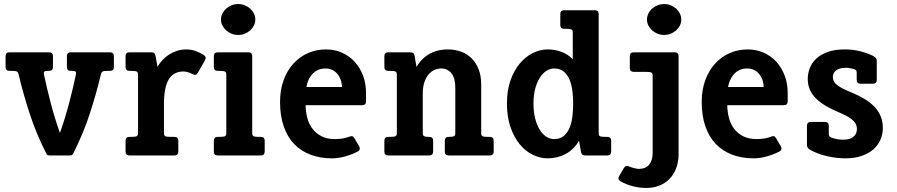

<svg xmlns="http://www.w3.org/2000/svg" viewBox="-20 -761 4393 940"><path d="M537.6 -433.1Q537.6 -414.1 518.6 -414.1H508.3Q498 -414.1 491.9 -413.3Q485.8 -412.6 482.2 -410.6Q478.5 -408.7 476.8 -405Q475.1 -401.4 473.6 -396Q452.1 -304.7 420.2 -206.3Q388.2 -107.9 339.4 -11.2Q335.4 -2.9 331.5 -1.5Q327.6 0 320.3 0H224.6Q217.3 0 213.4 -1.5Q209.5 -2.9 205.6 -11.2Q156.7 -107.9 124.8 -206.3Q92.8 -304.7 71.3 -396Q69.8 -401.4 68.1 -405Q66.4 -408.7 62.7 -410.6Q59.1 -412.6 53 -413.3Q46.9 -414.1 36.6 -414.1H26.4Q7.3 -414.1 7.3 -433.1V-485.8Q7.3 -504.9 26.4 -504.9H220.2Q239.3 -504.9 239.3 -485.8V-433.1Q239.3 -414.1 220.2 -414.1H217.3Q200.7 -414.1 196.8 -410.4Q192.9 -406.7 195.3 -396Q209 -330.6 228.3 -256.8Q247.6 -183.1 273.4 -109.9Q299.3 -183.1 318.6 -256.8Q337.9 -330.6 351.6 -396Q354 -406.7 350.1 -410.4Q346.2 -414.1 329.6 -414.1H326.7Q307.6 -414.1 307.6 -433.1V-485.8Q307.6 -504.9 326.7 -504.9H518.6Q537.6 -504.9 537.6 -485.8Z M853 -18.6Q853 -10.3 848.4 -5.1Q843.8 0 834 0H613.8Q594.7 0 594.7 -19V-71.8Q594.7 -80.6 599.1 -85.7Q603.5 -90.8 613.8 -90.8H622.1Q642.6 -90.8 649.2 -94.2Q655.8 -97.7 655.8 -108.9V-396Q655.8 -407.2 649.2 -410.6Q642.6 -414.1 622.1 -414.1H613.8Q594.7 -414.1 594.7 -433.1V-485.8Q594.7 -504.9 613.8 -504.9H719.7Q729.5 -504.9 734.4 -501.7Q739.3 -498.5 741.7 -485.8L751 -434.1Q761.7 -452.6 776.6 -468.3Q791.5 -483.9 809.6 -495.1Q827.6 -506.3 848.4 -512.7Q869.1 -519 892.1 -519Q915.5 -519 937 -511.5Q958.5 -503.9 977.1 -492.2Q992.7 -482.4 982.9 -464.8L948.7 -404.8Q939.9 -388.7 922.9 -397.9Q912.1 -403.8 900.1 -407.5Q888.2 -411.1 877 -411.1Q828.6 -410.2 805.7 -371.6Q782.7 -333 782.7 -251V-108.9Q782.7 -97.7 789.1 -94.2Q795.4 -90.8 816.4 -90.8H834Q853 -90.8 853 -71.8Z M1230 -665Q1230 -649.9 1223.1 -636.2Q1216.3 -622.6 1204.8 -612.3Q1193.4 -602.1 1178.2 -595.9Q1163.1 -589.8 1146 -589.8Q1129.4 -589.8 1114 -595.9Q1098.6 -602.1 1087.2 -612.3Q1075.7 -622.6 1068.8 -636.2Q1062 -649.9 1062 -665Q1062 -680.7 1068.8 -694.6Q1075.7 -708.5 1087.2 -718.8Q1098.6 -729 1114 -735.1Q1129.4 -741.2 1146 -741.2Q1163.1 -741.2 1178.2 -735.1Q1193.4 -729 1204.8 -718.8Q1216.3 -708.5 1223.1 -694.6Q1230 -680.7 1230 -665ZM1275.9 -18.6Q1275.9 -10.3 1271.2 -5.1Q1266.6 0 1256.8 0H1045.9Q1026.9 0 1026.9 -19V-71.8Q1026.9 -80.6 1031.2 -85.7Q1035.6 -90.8 1045.9 -90.8H1054.2Q1074.7 -90.8 1081.3 -94.2Q1087.9 -97.7 1087.9 -108.9V-396Q1087.9 -407.2 1081.3 -410.6Q1074.7 -414.1 1054.2 -414.1H1045.9Q1026.9 -414.1 1026.9 -433.1V-485.8Q1026.9 -504.9 1045.9 -504.9H1195.8Q1214.8 -504.9 1214.8 -485.8V-108.9Q1214.8 -97.7 1221.2 -94.2Q1227.5 -90.8 1248.5 -90.8H1256.8Q1275.9 -90.8 1275.9 -71.8Z M1654.3 -335Q1653.8 -354.5 1647.7 -371.1Q1641.6 -387.7 1631.1 -399.9Q1620.6 -412.1 1606.2 -418.9Q1591.8 -425.8 1574.2 -425.8Q1552.2 -425.8 1535.9 -418Q1519.5 -410.2 1508.1 -397.2Q1496.6 -384.3 1489.7 -368.2Q1482.9 -352.1 1480 -335ZM1738.3 -44.9Q1742.7 -37.6 1741 -30.5Q1739.3 -23.4 1731 -19Q1701.7 -3.9 1668.5 5.1Q1635.3 14.2 1606 14.2Q1547.4 14.2 1500.2 -3.7Q1453.1 -21.5 1419.9 -56.2Q1386.7 -90.8 1368.9 -142.6Q1351.1 -194.3 1351.1 -262.2Q1351.1 -321.3 1368.7 -368.9Q1386.2 -416.5 1416.5 -449.7Q1446.8 -482.9 1487.8 -501Q1528.8 -519 1576.2 -519Q1618.2 -519 1654.1 -503.2Q1689.9 -487.3 1716.1 -459Q1742.2 -430.7 1757.1 -391.4Q1772 -352.1 1772 -305.2V-265.1Q1772 -246.1 1752.9 -246.1H1476.1Q1476.6 -213.9 1484.4 -183.8Q1492.2 -153.8 1509.5 -130.9Q1526.9 -107.9 1554 -94Q1581.1 -80.1 1620.1 -80.1Q1640.6 -80.1 1658.9 -83.3Q1677.2 -86.4 1689.9 -91.8Q1699.7 -95.7 1705.1 -94Q1710.4 -92.3 1715.3 -84Z M2397 -18.6Q2397 -8.8 2391.8 -4.4Q2386.7 0 2377.9 0H2176.8Q2157.7 0 2157.7 -18.1V-71.8Q2157.7 -80.6 2162.1 -85.7Q2166.5 -90.8 2176.8 -90.8H2177.7Q2196.8 -90.8 2202.9 -94.5Q2209 -98.1 2209 -108.9V-333Q2209 -378.9 2189.9 -402.3Q2170.9 -425.8 2140.6 -425.8Q2118.7 -425.8 2101.6 -416Q2084.5 -406.2 2073 -389.9Q2061.5 -373.5 2055.7 -351.6Q2049.8 -329.6 2049.8 -305.2V-108.9Q2049.8 -98.6 2055.7 -94.7Q2061.5 -90.8 2080.6 -90.8H2081.5Q2100.6 -90.8 2100.6 -71.8V-18.6Q2100.6 -10.3 2095.9 -5.1Q2091.3 0 2081.5 0H1880.9Q1861.8 0 1861.8 -19V-71.8Q1861.8 -80.6 1866.2 -85.7Q1870.6 -90.8 1880.9 -90.8H1889.2Q1909.7 -90.8 1916.3 -94.2Q1922.9 -97.7 1922.9 -108.9V-396Q1922.9 -407.2 1916.3 -410.6Q1909.7 -414.1 1889.2 -414.1H1880.9Q1861.8 -414.1 1861.8 -433.1V-485.8Q1861.8 -504.9 1880.9 -504.9H1987.8Q1997.6 -504.9 2002.7 -501.7Q2007.8 -498.5 2010.3 -485.8L2019 -433.1Q2029.8 -451.7 2044.7 -467.5Q2059.6 -483.4 2078.6 -494.9Q2097.7 -506.3 2121.3 -512.7Q2145 -519 2172.9 -519Q2207 -519 2236.8 -508.3Q2266.6 -497.6 2288.6 -475.8Q2310.5 -454.1 2323.2 -421.9Q2335.9 -389.6 2335.9 -347.2V-108.9Q2335.9 -97.7 2342.3 -94.2Q2348.6 -90.8 2369.6 -90.8H2377.9Q2397 -90.8 2397 -71.8Z M2786.1 -254.9Q2786.1 -282.7 2782.7 -313Q2779.3 -343.3 2769.5 -368.2Q2759.8 -393.1 2741.5 -409.4Q2723.1 -425.8 2692.9 -425.8Q2673.3 -425.8 2655 -414.1Q2636.7 -402.3 2622.6 -380.1Q2608.4 -357.9 2600.1 -326.2Q2591.8 -294.4 2591.8 -254.9Q2591.8 -213.4 2600.1 -180.9Q2608.4 -148.4 2622.3 -126Q2636.2 -103.5 2654.5 -91.8Q2672.9 -80.1 2692.9 -80.1Q2723.1 -80.1 2741.7 -96.7Q2760.3 -113.3 2770 -138.9Q2779.8 -164.6 2783 -195.6Q2786.1 -226.6 2786.1 -254.9ZM2972.2 -18.6Q2972.2 -10.3 2967.5 -5.1Q2962.9 0 2953.1 0H2845.2Q2834 0 2830.1 -4.6Q2826.2 -9.3 2824.2 -19L2814.9 -71.8Q2789.1 -28.3 2749.3 -7.1Q2709.5 14.2 2661.1 14.2Q2624.5 14.2 2588.6 -3.2Q2552.7 -20.5 2524.7 -54.4Q2496.6 -88.4 2479.2 -138.7Q2461.9 -189 2461.9 -254.9Q2461.9 -318.8 2479.5 -368.2Q2497.1 -417.5 2525.4 -450.9Q2553.7 -484.4 2589.4 -501.7Q2625 -519 2661.1 -519Q2696.3 -519 2727.8 -507.6Q2759.3 -496.1 2784.2 -471.2V-602.1Q2784.2 -613.3 2777.6 -616.7Q2771 -620.1 2750.5 -620.1H2742.2Q2723.1 -620.1 2723.1 -639.2V-691.9Q2723.1 -710.9 2742.2 -710.9H2892.1Q2911.1 -710.9 2911.1 -691.9V-108.9Q2911.1 -97.7 2917.5 -94.2Q2923.8 -90.8 2944.8 -90.8H2953.1Q2972.2 -90.8 2972.2 -71.8Z M3315.4 -665Q3315.4 -649.9 3308.6 -636.2Q3301.8 -622.6 3290.3 -612.3Q3278.8 -602.1 3263.7 -595.9Q3248.5 -589.8 3231.4 -589.8Q3214.8 -589.8 3199.5 -595.9Q3184.1 -602.1 3172.6 -612.3Q3161.1 -622.6 3154.3 -636.2Q3147.5 -649.9 3147.5 -665Q3147.5 -680.7 3154.3 -694.6Q3161.1 -708.5 3172.6 -718.8Q3184.1 -729 3199.5 -735.1Q3214.8 -741.2 3231.4 -741.2Q3248.5 -741.2 3263.7 -735.1Q3278.8 -729 3290.3 -718.8Q3301.8 -708.5 3308.6 -694.6Q3315.4 -680.7 3315.4 -665ZM3302.2 -7.8Q3302.2 31.7 3290.3 63Q3278.3 94.2 3257.3 115.5Q3236.3 136.7 3207.5 147.9Q3178.7 159.2 3144.5 159.2Q3113.8 159.2 3080.8 151.4Q3047.9 143.6 3018.6 127Q3002 117.7 3011.2 101.1L3034.7 61Q3043 46.4 3060.5 54.2Q3066.4 56.6 3073 58.8Q3079.6 61 3086.2 62.5Q3092.8 64 3098.4 64.9Q3104 65.9 3107.4 65.9Q3140.6 65.9 3158 45.2Q3175.3 24.4 3175.3 -11.2V-391.1Q3175.3 -402.3 3168.7 -405.8Q3162.1 -409.2 3141.6 -409.2H3082.5Q3063.5 -409.2 3063.5 -428.2V-485.8Q3063.5 -504.9 3082.5 -504.9H3283.2Q3302.2 -504.9 3302.2 -485.8Z M3718.8 -335Q3718.3 -354.5 3712.2 -371.1Q3706.1 -387.7 3695.6 -399.9Q3685.1 -412.1 3670.7 -418.9Q3656.2 -425.8 3638.7 -425.8Q3616.7 -425.8 3600.3 -418Q3584 -410.2 3572.5 -397.2Q3561 -384.3 3554.2 -368.2Q3547.4 -352.1 3544.4 -335ZM3802.7 -44.9Q3807.1 -37.6 3805.4 -30.5Q3803.7 -23.4 3795.4 -19Q3766.1 -3.9 3732.9 5.1Q3699.7 14.2 3670.4 14.2Q3611.8 14.2 3564.7 -3.7Q3517.6 -21.5 3484.4 -56.2Q3451.2 -90.8 3433.3 -142.6Q3415.5 -194.3 3415.5 -262.2Q3415.5 -321.3 3433.1 -368.9Q3450.7 -416.5 3481 -449.7Q3511.2 -482.9 3552.2 -501Q3593.3 -519 3640.6 -519Q3682.6 -519 3718.5 -503.2Q3754.4 -487.3 3780.5 -459Q3806.6 -430.7 3821.5 -391.4Q3836.4 -352.1 3836.4 -305.2V-265.1Q3836.4 -246.1 3817.4 -246.1H3540.5Q3541 -213.9 3548.8 -183.8Q3556.6 -153.8 3574 -130.9Q3591.3 -107.9 3618.4 -94Q3645.5 -80.1 3684.6 -80.1Q3705.1 -80.1 3723.4 -83.3Q3741.7 -86.4 3754.4 -91.8Q3764.2 -95.7 3769.5 -94Q3774.9 -92.3 3779.8 -84Z M4302.2 -134.8Q4302.2 -103.5 4290.3 -76.4Q4278.3 -49.3 4255.4 -29.3Q4232.4 -9.3 4198.2 2.4Q4164.1 14.2 4119.6 14.2Q4096.2 14.2 4072.3 11.2Q4048.3 8.3 4025.6 2.7Q4002.9 -2.9 3982.2 -10.7Q3961.4 -18.6 3944.3 -28.8Q3930.7 -36.6 3930.7 -51.8V-145Q3930.7 -153.8 3935.1 -158.9Q3939.5 -164.1 3949.7 -164.1H4018.6Q4037.6 -164.1 4037.6 -145V-105Q4037.6 -97.7 4041 -93.8Q4044.4 -89.8 4052.2 -86.9Q4063.5 -82.5 4077.9 -79.8Q4092.3 -77.1 4106.4 -77.1Q4141.1 -77.1 4158.2 -91.1Q4175.3 -105 4175.3 -129.9Q4175.3 -140.1 4171.6 -149.9Q4168 -159.7 4158.7 -169.2Q4149.4 -178.7 4134 -188.2Q4118.7 -197.8 4095.7 -207Q4055.7 -223.6 4025.4 -241.2Q3995.1 -258.8 3974.9 -279.1Q3954.6 -299.3 3944.6 -322.8Q3934.6 -346.2 3934.6 -374Q3934.6 -401.4 3944.6 -427.5Q3954.6 -453.6 3976.3 -473.9Q3998 -494.1 4032.2 -506.6Q4066.4 -519 4115.2 -519Q4153.3 -519 4187.5 -511Q4221.7 -502.9 4251.5 -488.8Q4261.2 -483.9 4266.8 -478.3Q4272.5 -472.7 4272.5 -462.9V-370.1Q4272.5 -351.1 4253.4 -351.1H4193.4Q4174.3 -351.1 4174.3 -370.1V-404.8Q4174.3 -414.6 4169.7 -418Q4165 -421.4 4160.6 -422.9Q4152.8 -425.3 4141.6 -427.2Q4130.4 -429.2 4121.6 -429.2Q4102.5 -429.2 4090.3 -425Q4078.1 -420.9 4070.8 -414.3Q4063.5 -407.7 4060.5 -399.9Q4057.6 -392.1 4057.6 -384.8Q4057.6 -375 4060.8 -366.5Q4064 -357.9 4073.2 -349.1Q4082.5 -340.3 4099.6 -330.8Q4116.7 -321.3 4144.5 -310.1Q4181.6 -294.9 4210.9 -277.6Q4240.2 -260.3 4260.5 -239Q4280.8 -217.8 4291.5 -192.1Q4302.2 -166.5 4302.2 -134.8Z"/></svg>

Font: New Telegraph
Style: Bold
Weight: 700
Designer: Frank Baranowski
Foundry: Frank Baranowski
Version: Version 3.001